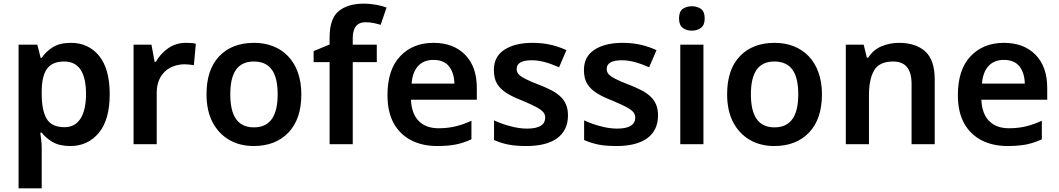

<svg xmlns="http://www.w3.org/2000/svg" viewBox="-20 -785 5766 1045"><path d="M366.2 -551.8C325.7 -551.8 292.5 -543.9 267.1 -527.8C241.7 -511.7 221.7 -492.7 207 -470.2H201.2L183.1 -542H81.1V240.2H207V20C207 -5.4 203.1 -37.6 199.2 -63H207C221.7 -43.9 241.2 -26.9 266.1 -12.2C291 2.4 323.2 9.8 362.8 9.8C426.3 9.8 478 -14.2 517.6 -61.5C557.1 -108.9 577.1 -179.2 577.1 -272C577.1 -364.7 557.6 -434.6 519 -481.4C480.5 -528.3 429.2 -551.8 366.2 -551.8ZM330.1 -450.2C411.6 -450.2 448.2 -385.7 448.2 -273.9C448.2 -162.1 410.6 -92.8 332 -92.8C283.7 -92.8 251 -108.4 233.4 -139.6C215.8 -170.4 207 -214.8 207 -272.9V-289.1C208.5 -397 240.7 -450.2 330.1 -450.2Z M991.2 -551.8C954.6 -551.8 921.9 -541.5 894 -521.5C866.2 -501.5 844.2 -477.1 828.1 -448.2H821.8L804.2 -542H707V0H833V-280.8C833 -385.7 905.8 -435.1 985.8 -435.1C1001 -435.1 1021.5 -432.6 1035.2 -430.2L1045.9 -546.9C1031.7 -550.8 1008.3 -551.8 991.2 -551.8Z M1620.1 -272C1620.1 -451.7 1512.7 -551.8 1363.3 -551.8C1283.2 -551.8 1220.2 -527.8 1173.8 -479.5C1127.4 -431.2 1104 -362.3 1104 -272C1104 -211.9 1115.2 -161.1 1137.2 -119.1C1181.6 -35.2 1261.2 9.8 1360.4 9.8C1439.9 9.8 1503.4 -14.6 1550.3 -64C1596.7 -112.8 1620.1 -182.1 1620.1 -272ZM1233.4 -272C1233.4 -386.7 1271.5 -450.2 1361.3 -450.2C1453.1 -450.2 1491.2 -386.7 1491.2 -272C1491.2 -157.2 1452.6 -91.8 1362.3 -91.8C1271 -91.8 1233.4 -157.2 1233.4 -272Z M2030.8 -542H1899.9V-577.1C1899.9 -633.3 1922.4 -664.1 1969.7 -664.1C2002.4 -664.1 2029.8 -656.2 2051.8 -649.9L2084 -744.1C2056.2 -754.4 2011.2 -765.1 1959 -765.1C1901.9 -765.1 1856.4 -751.5 1823.7 -724.6C1790.5 -697.8 1773.9 -649.4 1773.9 -580.1V-543L1687 -506.8V-446.8H1773.9V0H1899.9V-446.8H2030.8Z M2338.9 -551.8C2264.2 -551.8 2204.1 -527.3 2158.2 -479C2111.8 -430.2 2088.9 -359.4 2088.9 -267.1C2088.9 -205.6 2100.6 -154.3 2123.5 -112.8C2169.9 -30.3 2254.9 9.8 2359.9 9.8C2399.9 9.8 2434.1 6.8 2462.9 1C2491.7 -4.9 2519 -14.2 2545.9 -26.9V-127.9C2487.3 -101.1 2435.1 -86.9 2366.2 -86.9C2273.9 -86.9 2220.2 -143.1 2216.8 -242.2H2575.2V-306.2C2575.2 -383.3 2554.2 -443.4 2511.7 -486.8C2469.2 -530.3 2411.6 -551.8 2338.9 -551.8ZM2338.9 -459C2377.4 -459 2406.2 -446.8 2424.8 -422.9C2442.9 -398.4 2452.6 -367.7 2453.1 -330.1H2220.2C2226.6 -415.5 2271 -459 2338.9 -459Z M3071.3 -157.2C3071.3 -250 3010.7 -285.2 2915 -323.2C2882.3 -335.4 2857.4 -346.2 2839.8 -355.5C2804.2 -373.5 2792 -387.2 2792 -410.2C2792 -441.4 2819.8 -457 2875 -457C2925.8 -457 2972.2 -440.4 3022.9 -418.9L3063 -512.2C3002.9 -539.1 2945.8 -551.8 2878.9 -551.8C2814.9 -551.8 2764.2 -539.6 2725.6 -514.6C2687 -489.7 2668 -452.6 2668 -403.8C2668 -373 2673.8 -348.1 2685.5 -329.1C2709 -290 2754.4 -263.7 2824.2 -236.8C2858.9 -222.2 2884.8 -210 2902.8 -200.2C2938 -180.2 2947.3 -165.5 2947.3 -144C2947.3 -108.4 2918 -85 2849.1 -85C2820.3 -85 2790 -89.4 2757.8 -98.1C2725.1 -106.4 2695.8 -117.2 2668.9 -129.9V-22.9C2694.3 -11.7 2720.7 -3.4 2747.6 2C2774.4 7.3 2807.1 9.8 2845.2 9.8C2990.2 9.8 3071.3 -47.9 3071.3 -157.2Z M3561.5 -157.2C3561.5 -250 3501 -285.2 3405.3 -323.2C3372.6 -335.4 3347.7 -346.2 3330.1 -355.5C3294.4 -373.5 3282.2 -387.2 3282.2 -410.2C3282.2 -441.4 3310.1 -457 3365.2 -457C3416 -457 3462.4 -440.4 3513.2 -418.9L3553.2 -512.2C3493.2 -539.1 3436 -551.8 3369.1 -551.8C3305.2 -551.8 3254.4 -539.6 3215.8 -514.6C3177.2 -489.7 3158.2 -452.6 3158.2 -403.8C3158.2 -373 3164.1 -348.1 3175.8 -329.1C3199.2 -290 3244.6 -263.7 3314.5 -236.8C3349.1 -222.2 3375 -210 3393.1 -200.2C3428.2 -180.2 3437.5 -165.5 3437.5 -144C3437.5 -108.4 3408.2 -85 3339.4 -85C3310.5 -85 3280.3 -89.4 3248 -98.1C3215.3 -106.4 3186 -117.2 3159.2 -129.9V-22.9C3184.6 -11.7 3210.9 -3.4 3237.8 2C3264.6 7.3 3297.4 9.8 3335.4 9.8C3480.5 9.8 3561.5 -47.9 3561.5 -157.2Z M3745.6 -751C3726.6 -751 3710 -746.1 3696.3 -736.8C3682.6 -727.1 3675.8 -710 3675.8 -685.1C3675.8 -660.2 3682.6 -643.1 3696.3 -633.3C3710 -623 3726.6 -618.2 3745.6 -618.2C3764.6 -618.2 3781.2 -623 3794.9 -633.3C3808.6 -643.1 3815.4 -660.2 3815.4 -685.1C3815.4 -710 3808.6 -727.1 3794.9 -736.8C3781.2 -746.1 3764.6 -751 3745.6 -751ZM3682.6 -542V0H3808.6V-542Z M4453.6 -272C4453.6 -451.7 4346.2 -551.8 4196.8 -551.8C4116.7 -551.8 4053.7 -527.8 4007.3 -479.5C3960.9 -431.2 3937.5 -362.3 3937.5 -272C3937.5 -211.9 3948.7 -161.1 3970.7 -119.1C4015.1 -35.2 4094.7 9.8 4193.8 9.8C4273.4 9.8 4336.9 -14.6 4383.8 -64C4430.2 -112.8 4453.6 -182.1 4453.6 -272ZM4066.9 -272C4066.9 -386.7 4105 -450.2 4194.8 -450.2C4286.6 -450.2 4324.7 -386.7 4324.7 -272C4324.7 -157.2 4286.1 -91.8 4195.8 -91.8C4104.5 -91.8 4066.9 -157.2 4066.9 -272Z M4873.5 -551.8C4839.4 -551.8 4807.1 -545.4 4776.9 -532.7C4746.6 -519.5 4722.7 -499 4705.6 -471.2H4698.2L4680.7 -542H4583.5V0H4709.5V-265.1C4709.5 -324.2 4718.8 -370.1 4737.8 -402.3C4756.3 -434.1 4791 -450.2 4841.3 -450.2C4908.2 -450.2 4941.4 -409.7 4941.4 -328.1V0H5067.4V-353C5067.4 -422.9 5050.3 -473.6 5016.1 -504.9C4981.4 -536.1 4934.1 -551.8 4873.5 -551.8Z M5443.4 -551.8C5368.7 -551.8 5308.6 -527.3 5262.7 -479C5216.3 -430.2 5193.4 -359.4 5193.4 -267.1C5193.4 -205.6 5205.1 -154.3 5228 -112.8C5274.4 -30.3 5359.4 9.8 5464.4 9.8C5504.4 9.8 5538.6 6.8 5567.4 1C5596.2 -4.9 5623.5 -14.2 5650.4 -26.9V-127.9C5591.8 -101.1 5539.6 -86.9 5470.7 -86.9C5378.4 -86.9 5324.7 -143.1 5321.3 -242.2H5679.7V-306.2C5679.7 -383.3 5658.7 -443.4 5616.2 -486.8C5573.7 -530.3 5516.1 -551.8 5443.4 -551.8ZM5443.4 -459C5481.9 -459 5510.7 -446.8 5529.3 -422.9C5547.4 -398.4 5557.1 -367.7 5557.6 -330.1H5324.7C5331.1 -415.5 5375.5 -459 5443.4 -459Z"/></svg>

Font: Noto Reveo Sans
Style: Regular
Weight: 600
Designer: Monotype Design Team
Foundry: Monotype Imaging Inc.
Version: Version 2.007